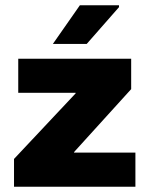

<svg xmlns="http://www.w3.org/2000/svg" viewBox="-20 -717 554 726"><path d="M266 -366H49V-495H476V-380L260 -142V-140H492V-11H33V-116L266 -364ZM430 -690 308 -551H180L282 -697H430Z"/></svg>

Font: Bakbak One
Style: Regular
Weight: 400
Designer: Saumya Kishore and Sanchit Sawaria
Foundry: A Good Feeling
Version: Version 1.003; ttfautohint (v1.8.3)